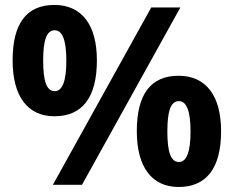

<svg xmlns="http://www.w3.org/2000/svg" viewBox="-20 -744 941 773"><path d="M153.8 -500C153.8 -582.5 167.5 -622.1 200.2 -622.1C231.4 -622.1 247.1 -581.5 247.1 -500C247.1 -418 231.4 -377 200.2 -377C167.5 -377 153.8 -417.5 153.8 -500ZM370.1 -501C370.1 -644 309.1 -724.1 199.2 -724.1C86.9 -724.1 30.8 -649.9 30.8 -501C30.8 -355 91.8 -275.9 199.2 -275.9C311 -275.9 370.1 -351.1 370.1 -501ZM588.9 -713.9 192.9 0H310.1L706.1 -713.9ZM653.8 -214.8C653.8 -297.4 667.5 -336.9 700.2 -336.9C731.4 -336.9 747.1 -296.4 747.1 -214.8C747.1 -132.8 731.4 -91.8 700.2 -91.8C667.5 -91.8 653.8 -132.3 653.8 -214.8ZM870.1 -215.8C870.1 -358.9 809.1 -439 699.2 -439C586.9 -439 530.8 -364.7 530.8 -215.8C530.8 -70.8 591.8 8.8 699.2 8.8C811 8.8 870.1 -66.9 870.1 -215.8Z"/></svg>

Font: Sahel
Style: Bold
Weight: 700
Foundry: Saber Rastikerdar (saber.rastikerdar@gmail.com)
Version: Version 3.4.0